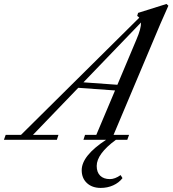

<svg xmlns="http://www.w3.org/2000/svg" viewBox="-84 -696 859 956"><path d="M-64.5 0 -55.7 -24.4H20.5L609.4 -607.9Q605 -613.3 599.1 -616.7L603.5 -631.8L745.1 -676.3L754.4 -667.5Q726.1 -604.5 713.9 -575.7L481.4 -24.4H558.6L549.8 0H493.2Q397.5 70.3 397.5 130.4Q397.5 161.6 414.8 178.7Q432.1 195.8 463.4 195.8Q488.3 195.8 516.6 175.8L525.9 190.9Q508.3 213.9 479.7 226.8Q451.2 239.7 417.5 239.7Q375 239.7 348.9 215.6Q322.8 191.4 322.8 151.4Q322.8 79.6 444.3 0H331.5L339.4 -24.4H395.5L488.8 -245.6L305.7 -258.8L80.1 -24.4H207L199.2 0ZM595.7 -500Q619.1 -554.2 618.2 -584L331.5 -286.1L500.5 -273.9Z"/></svg>

Font: Elstob 18pt
Style: Italic
Weight: 400
Italic angle: -20°
Designer: Peter S. Baker
Version: Version 1.015